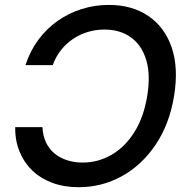

<svg xmlns="http://www.w3.org/2000/svg" viewBox="-20 -758 771 788"><path d="M302.7 10.3Q242.7 10.3 194.3 -7.8Q146 -25.9 112.1 -58.8Q78.1 -91.8 59.8 -137Q41.5 -182.1 42.5 -236.3H154.3Q155.8 -201.7 168.5 -174.3Q181.2 -147 203.1 -128.7Q225.1 -110.4 254.6 -100.6Q284.2 -90.8 318.8 -90.8Q382.8 -90.8 437.7 -122.6Q492.7 -154.3 531.2 -215.3Q569.8 -276.4 584 -363.3Q598.6 -450.2 580.3 -511.2Q562 -572.3 517.6 -604.5Q473.1 -636.7 408.7 -636.7Q374 -636.7 341.6 -627.2Q309.1 -617.7 280.8 -598.9Q252.4 -580.1 231 -553.2Q209.5 -526.4 196.3 -490.7H84.5Q103.5 -548.8 137.2 -594.5Q170.9 -640.1 216.3 -672.1Q261.7 -704.1 315.2 -720.9Q368.7 -737.8 426.8 -737.8Q522 -737.8 588.9 -692.4Q655.8 -647 684.6 -563.2Q713.4 -479.5 694.3 -363.3Q675.3 -248 618.7 -164.1Q562 -80.1 480.2 -34.9Q398.4 10.3 302.7 10.3Z"/></svg>

Font: Inter 17pt Medium
Style: Italic
Weight: 500
Italic angle: -9.3988°
Version: Version 4.001;git-66647c0bb